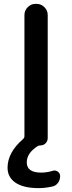

<svg xmlns="http://www.w3.org/2000/svg" viewBox="-20 -750 370 990"><path d="M180 220Q101 220 60 192Q19 164 19 115Q19 36 99 -33Q106 -40 106 -48V-673Q106 -696 123 -713Q140 -730 163 -730H169Q192 -730 209 -713Q226 -696 226 -673V-39Q226 -22 215 -11Q204 0 187 0Q180 0 175 3Q118 39 118 87Q118 140 192 140Q221 140 251 131Q265 126 277.5 134.5Q290 143 290 158Q290 178 279 193Q268 208 249 212Q212 220 180 220Z"/></svg>

Font: Rounded Mplus 1c Medium
Style: Regular
Weight: 500
Version: Version 1.059.20150529